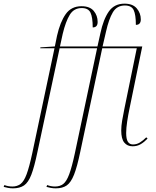

<svg xmlns="http://www.w3.org/2000/svg" viewBox="-157 -790 851 1050"><path d="M-86 240Q-100 240 -113 237.5Q-126 235 -137 232L-133 222Q-113 230 -89 230Q-63 230 -44.5 216Q-26 202 -11.5 163Q3 124 19 50L141 -526H63L64 -531L143 -536L155 -595Q172 -670 202.5 -713Q233 -756 289 -756Q334 -756 355.5 -730.5Q377 -705 377 -670Q377 -640 350 -640Q350 -695 338 -720.5Q326 -746 290 -746Q247 -746 224.5 -709Q202 -672 186 -605L171 -536H376L392 -608Q408 -684 438 -727Q468 -770 524 -770Q569 -770 591 -744Q613 -718 613 -684Q613 -654 586 -654Q586 -710 574 -735Q562 -760 526 -760Q482 -760 460 -722.5Q438 -685 423 -618L404 -536H621L551 -195Q544 -162 538.5 -125.5Q533 -89 533 -63Q533 -29 542.5 -14.5Q552 0 570 0Q591 0 608.5 -11Q626 -22 643 -39L650 -32Q632 -13 612.5 -1.5Q593 10 568 10Q539 10 522.5 -10.5Q506 -31 506 -76Q506 -101 511 -130.5Q516 -160 523 -194L591 -526H402L282 40Q265 122 248 165Q231 208 208 224Q185 240 148 240Q134 240 120.5 237.5Q107 235 97 232L101 222Q121 230 144 230Q171 230 189 216Q207 202 221.5 163Q236 124 252 50L374 -526H169L48 40Q31 122 14.5 165Q-2 208 -25.5 224Q-49 240 -86 240Z"/></svg>

Font: Noto Serif Display SemiCondensed Thin
Style: Italic
Weight: 100
Width: 4
Italic angle: -12°
Designer: Monotype Design Team
Foundry: Monotype Imaging Inc.
Version: Version 2.009